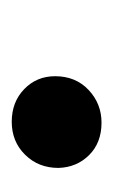

<svg xmlns="http://www.w3.org/2000/svg" viewBox="47 -234 193 327"><g transform="rotate(-90 143.5 -70.5)"><path d="M21 -67.4Q21 -101.6 43.5 -124.3Q65.9 -147 99.6 -147Q133.3 -147 155.3 -125.7Q177.2 -104.5 177.2 -73.2Q177.2 -38.1 153.8 -16.1Q130.4 5.9 98.1 5.9Q64 5.9 43 -15.1Q22 -36.1 21 -67.4Z"/></g></svg>

Font: TypoPRO Roboto
Style: Bold Italic
Weight: 700
Italic angle: -12°
Designer: Google
Version: Version 2.136; 2016